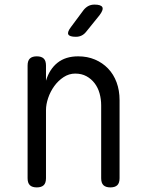

<svg xmlns="http://www.w3.org/2000/svg" viewBox="-20 -805 640 835"><path d="M180 -326V-30Q180 -9 170 0.5Q160 10 140 10Q120 10 110 0.5Q100 -9 100 -30V-520Q100 -541 110 -550.5Q120 -560 140 -560Q160 -560 170 -550.5Q180 -541 180 -520V-454Q195 -504 230 -532Q265 -560 320 -560Q360 -560 393 -546Q426 -532 450 -507Q474 -482 487 -447Q500 -412 500 -369V-30Q500 -9 490 0.5Q480 10 460 10Q440 10 430 0.5Q420 -9 420 -30V-347Q420 -374 413 -399Q406 -424 391.5 -443Q377 -462 356 -473.5Q335 -485 307 -485Q280 -485 256.5 -469.5Q233 -454 216 -430.5Q199 -407 189.5 -379Q180 -351 180 -326ZM310 -645Q282 -645 277 -655.5Q272 -666 289 -688L344 -762Q353 -773 364.5 -779Q376 -785 391 -785Q419 -785 425 -774Q431 -763 413 -739L354 -666Q346 -656 335 -650.5Q324 -645 310 -645Z"/></svg>

Font: Maple Mono Light
Style: Regular
Weight: 300
Monospace: yes
Designer: subframe7536
Version: Version 7.000